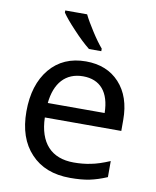

<svg xmlns="http://www.w3.org/2000/svg" viewBox="-86 -832 737 908"><g transform="rotate(10 282.0 -378.0)"><path d="M354.5 -618.2C339.4 -635.7 321.8 -659.7 302.7 -689.5C283.7 -719.2 268.6 -744.6 258.3 -766.1H153.3V-755.9C165.5 -737.8 186 -712.9 215.3 -682.1C244.1 -650.9 271 -625.5 295.4 -606H354.5ZM313 9.8C348.6 9.8 379.4 7.3 405.3 2C431.2 -3.4 459 -12.2 488.8 -24.9V-102.1C454.1 -87.4 424.3 -77.6 398.4 -72.8C372.6 -67.4 345.7 -64.9 316.9 -64.9C209.5 -64.9 149.4 -129.4 146 -251H513.2V-304.2C513.2 -378.4 493.2 -437.5 453.1 -481C413.1 -524.4 359.4 -545.9 292 -545.9C219.2 -545.9 161.6 -520.5 119.1 -469.7C76.7 -418.5 55.2 -350.1 55.2 -264.2C55.2 -178.7 78.1 -111.8 124 -63.5C169.4 -14.6 232.4 9.8 313 9.8ZM291 -474.1C373 -474.1 419.4 -420.9 420.9 -320.8H147.9C157.2 -417 207 -474.1 291 -474.1Z"/></g></svg>

Font: Noto Reveo Sans
Style: Regular
Weight: 400
Designer: Monotype Design team
Foundry: Monotype Imaging Inc.
Version: Version 1.04